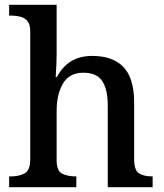

<svg xmlns="http://www.w3.org/2000/svg" viewBox="-20 -780 684 800"><path d="M18 0V-45H26Q59 -45 82.5 -57.5Q106 -70 106 -116V-649Q106 -678 94.5 -692Q83 -706 65 -710.5Q47 -715 27 -715H18V-760H216V-553Q216 -534 215 -513Q214 -492 213 -476.5Q212 -461 212 -459H217Q239 -501 275 -524Q311 -547 365 -547Q450 -547 494.5 -500.5Q539 -454 539 -352V-117Q539 -70 559.5 -57.5Q580 -45 613 -45H616V0H429V-341Q429 -406 406.5 -441.5Q384 -477 327 -477Q269 -477 242.5 -432Q216 -387 216 -317V-112Q216 -68 239 -56.5Q262 -45 295 -45H298V0Z"/></svg>

Font: Noto Serif Sinhala Medium
Style: Regular
Weight: 500
Designer: Jelle Bosma - Monotype Design Team
Foundry: Monotype Imaging Inc.
Version: Version 2.007; ttfautohint (v1.8.4.7-5d5b)